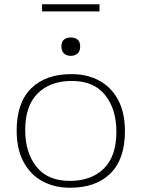

<svg xmlns="http://www.w3.org/2000/svg" viewBox="-20 -869 663 899"><path d="M308.5 10Q233.5 10 177.2 -21.2Q121 -52.5 89.5 -112.2Q58 -172 58 -257Q58 -388.5 126 -455.2Q194 -522 314.5 -522Q389.5 -522 446 -490.8Q502.5 -459.5 533.8 -399.8Q565 -340 565 -255Q565 -124 497.2 -57Q429.5 10 308.5 10ZM306.5 -22Q408 -22 466.5 -80Q525 -138 525 -252Q525 -358 472.2 -424Q419.5 -490 316.5 -490Q215.5 -490 156.8 -432Q98 -374 98 -260Q98 -154.5 150.8 -88.2Q203.5 -22 306.5 -22ZM311.5 -607.5Q291.5 -607.5 279.5 -618.8Q267.5 -630 267.5 -651.5Q267.5 -673.5 279.5 -683.5Q291.5 -693.5 311.5 -693.5Q331.5 -693.5 343.5 -683.5Q355.5 -673.5 355.5 -651.5Q355.5 -630 343.5 -618.8Q331.5 -607.5 311.5 -607.5ZM177 -815.5V-849H446V-815.5Z"/></svg>

Font: Newsreader 6pt ExtraLight
Style: Regular
Weight: 275
Designer: Hugues Gentile
Foundry: Production Type
Version: Version 1.003; ttfautohint (v1.8.3)